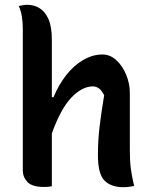

<svg xmlns="http://www.w3.org/2000/svg" viewBox="-20 -775 640 800"><path d="M163 4Q114 4 94.5 -16.5Q75 -37 75 -65V-655Q75 -683 71 -707Q67 -731 58 -750Q67 -752 76 -753.5Q85 -755 94 -755Q121 -755 144 -741.5Q167 -728 181.5 -696.5Q196 -665 196 -609V-370H203Q224 -421 255.5 -461.5Q287 -502 326.5 -525Q366 -548 407 -548Q439 -548 465 -524Q491 -500 506 -463Q521 -426 521 -388V-149Q521 -105 525 -73Q529 -41 539 0Q528 2 517 3.5Q506 5 494 5Q443 5 415.5 -22.5Q388 -50 388 -129Q388 -189 395 -248Q402 -307 414 -378Q396 -415 367 -415Q322 -415 277.5 -368.5Q233 -322 196 -219V1Q186 3 179 3.5Q172 4 163 4Z"/></svg>

Font: Recursive Mn Csl St SmB
Style: Regular
Weight: 600
Monospace: yes
Version: Version 1.079;hotconv 1.0.112;makeotfexe 2.5.65598; ttfautoh